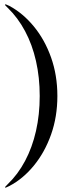

<svg xmlns="http://www.w3.org/2000/svg" viewBox="-20 -742 342 875"><path d="M241.5 -304.5Q241.5 -210 212.8 -129Q184 -48 134.5 12.5Q85 73 23 105.5Q5 115 3 112.5Q2 111.5 4.2 109Q6.5 106.5 15.5 97Q61.5 53 94.2 -8.5Q127 -70 144 -145Q161 -220 161 -304.5Q161 -389 144 -464Q127 -539 94.2 -600.2Q61.5 -661.5 15.5 -706Q6.5 -715 4.2 -717.5Q2 -720 3 -721.5Q5 -724 23 -715Q85 -681.5 134.5 -621.2Q184 -561 212.8 -480Q241.5 -399 241.5 -304.5Z"/></svg>

Font: Fraunces 120pt
Style: Regular
Weight: 400
Version: Version 1.000;[b76b70a41]